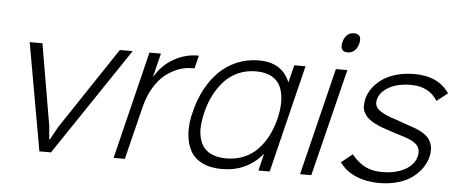

<svg xmlns="http://www.w3.org/2000/svg" viewBox="-54 -978 2668 1120"><g transform="rotate(5 1280.0 -417.5)"><path d="M624 -629.9H699.2L275.9 0H208L96.2 -629.9H170.9L252.9 -149.9L258.8 -75.2H263.2L304.2 -149.9Z M1086.4 -637.2 1067.4 -561H1050.8Q1012.7 -561 974.4 -546.9Q936 -532.7 899.2 -504.4Q862.3 -476.1 832 -426Q801.8 -376 785.6 -311L708.5 0H642.6L797.4 -629.9H864.7L830.6 -493.2H832.5Q874.5 -563 940.9 -600.1Q1007.3 -637.2 1079.6 -637.2Z M1574.7 -309.1Q1588.4 -364.3 1588.1 -410.6Q1587.9 -457 1573 -494.6Q1558.1 -532.2 1521 -553.7Q1483.9 -575.2 1426.8 -575.2Q1369.6 -575.2 1321.8 -553.7Q1273.9 -532.2 1240 -494.6Q1206.1 -457 1182.9 -410.6Q1159.7 -364.3 1146.5 -309.1Q1135.7 -265.6 1133.5 -228.3Q1131.3 -190.9 1139.6 -158.4Q1147.9 -126 1166.7 -103Q1185.5 -80.1 1218.8 -67.1Q1252 -54.2 1297.4 -54.2Q1353.5 -54.2 1400.6 -74Q1447.8 -93.8 1481.2 -129.2Q1514.6 -164.6 1537.8 -209.5Q1561 -254.4 1574.7 -309.1ZM1711.4 -629.9 1556.6 0H1490.7L1514.6 -98.1H1512.7Q1421.9 9.8 1277.3 9.8Q1209 9.8 1161.6 -13.7Q1114.3 -37.1 1091.6 -79.1Q1068.8 -121.1 1064.9 -179.9Q1061 -238.8 1079.6 -309.1Q1097.2 -381.3 1129.2 -441.2Q1161.1 -501 1205.8 -545.7Q1250.5 -590.3 1310.1 -615.2Q1369.6 -640.1 1438.5 -640.1Q1572.8 -640.1 1618.7 -529.8H1620.6L1645.5 -629.9Z M1956.5 -628.9 1800.3 0H1734.4L1889.2 -628.9ZM2012.2 -789.1Q2005.4 -761.7 1988.8 -746.8Q1972.2 -731.9 1948.2 -731.9Q1899.9 -731.9 1913.6 -789.1Q1920.4 -816.4 1936.5 -831.3Q1952.6 -846.2 1976.6 -846.2Q2025.9 -846.2 2012.2 -789.1Z M2478 -167Q2469.2 -132.8 2448.7 -102.3Q2428.2 -71.8 2394.8 -45.7Q2361.3 -19.5 2310.1 -4.2Q2258.8 11.2 2195.8 11.2Q2123.5 11.2 2062.7 -14.2Q2002 -39.6 1965.8 -89.8L2030.8 -142.1Q2069.3 -95.2 2111.1 -74.7Q2152.8 -54.2 2209 -54.2Q2291 -54.2 2344.2 -84.5Q2397.5 -114.7 2409.2 -163.1Q2418.9 -202.1 2397.9 -227.3Q2377 -252.4 2316.9 -271Q2310.1 -272.5 2263.9 -287.6Q2217.8 -302.7 2213.9 -304.2Q2187 -313 2166.5 -321.8Q2146 -330.6 2127.4 -341.8Q2108.9 -353 2097.7 -365.5Q2086.4 -377.9 2078.4 -394Q2070.3 -410.2 2070.6 -428.7Q2070.8 -447.3 2075.2 -470.2Q2083.5 -503.4 2104.5 -533.2Q2125.5 -563 2158.7 -587.2Q2191.9 -611.3 2241.2 -625.7Q2290.5 -640.1 2349.1 -640.1Q2488.8 -640.1 2553.2 -544.9L2489.7 -495.1Q2440.4 -575.2 2334 -575.2Q2255.4 -575.2 2204.3 -545.9Q2153.3 -516.6 2143.1 -473.1Q2133.3 -436.5 2162.4 -412.4Q2191.4 -388.2 2263.2 -366.2Q2268.1 -364.7 2307.9 -350.3Q2347.7 -335.9 2355 -334Q2436.5 -308.6 2464.4 -267.6Q2492.2 -226.6 2478 -167Z"/></g></svg>

Font: Sinkin Sans 300 Light Italic
Style: Regular
Weight: 300
Italic angle: -112°
Designer: Keith Bates
Foundry: K-Type
Version: Sinkin Sans (version 1.0)  by Keith Bates   •   © 2014   www